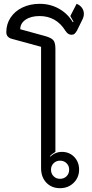

<svg xmlns="http://www.w3.org/2000/svg" viewBox="-20 -976 482 1005"><path d="M195 -96V-731L41 -773Q13 -781 13 -808Q13 -850 35.5 -884Q58 -918 98 -937Q138 -956 188 -956Q243 -956 288.5 -930.5Q334 -905 361 -860L365 -862Q351 -887 348 -892L381 -956Q399 -949 409 -935Q419 -921 419 -904Q419 -889 412 -875L383 -816Q376 -804 370 -799Q364 -794 354 -794Q336 -794 323 -814Q275 -892 187 -892Q142 -892 114 -873Q86 -854 86 -823L217 -787Q249 -778 259.5 -765Q270 -752 270 -721V-181Q250 -169 242 -159L244 -156Q255 -168 271 -174.5Q287 -181 304 -181Q343 -181 368.5 -154.5Q394 -128 394 -88Q394 -47 365.5 -19Q337 9 294 9Q250 9 222.5 -20Q195 -49 195 -96ZM342 -88Q342 -108 328.5 -121.5Q315 -135 294 -135Q274 -135 260.5 -121.5Q247 -108 247 -88Q247 -67 260.5 -53.5Q274 -40 294 -40Q315 -40 328.5 -53.5Q342 -67 342 -88Z"/></svg>

Font: K2D Light
Style: Regular
Weight: 300
Designer: Katatrad Aksorn Co.,Ltd.
Foundry: Cadson Demak Co.,Ltd.
Version: Version 1.000; ttfautohint (v1.6)